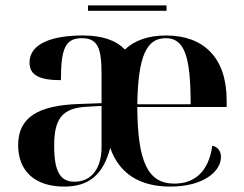

<svg xmlns="http://www.w3.org/2000/svg" viewBox="-20 -679 902 709"><path d="M305 -639H595V-659H305ZM217 10C308 10 361 -33 387 -133C419 -41 492 10 609 10C734 10 796 -48 796 -99C796 -119 786 -136 764 -141C750 -42 696 -1 624 -1C526 -1 488 -81 487 -284H817V-308C817 -466 732 -548 593 -548C528 -548 477 -530 441 -496C408 -531 356 -548 285 -548C177 -548 89 -520 89 -448C89 -400 128 -383 205 -383C205 -497 220 -538 282 -538C341 -538 355 -502 355 -405V-298L272 -295C121 -290 47 -246 47 -143C47 -49 107 10 217 10ZM684 -294H487C490 -472 521 -538 592 -538C661 -538 684 -472 684 -294ZM255 -8C202 -8 180 -46 180 -141C180 -241 210 -281 303 -285L355 -288V-136C355 -56 317 -8 255 -8Z"/></svg>

Font: Noto Serif Display SemiBold
Style: Regular
Weight: 600
Designer: Monotype Design Team
Foundry: Monotype Imaging Inc.
Version: Version 2.009